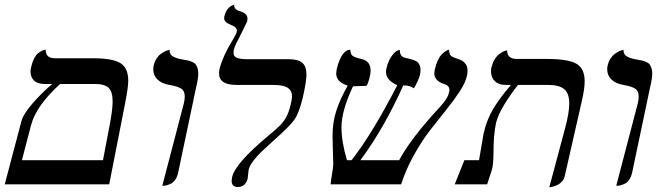

<svg xmlns="http://www.w3.org/2000/svg" viewBox="-34 -766 2752 798"><path d="M360.8 -417H215.8Q116.2 -326.2 95.2 -246.1L57.1 -100.1H394L418.9 -231Q434.1 -306.6 434.1 -344.2Q434.1 -385.3 417.2 -401.1Q400.4 -417 360.8 -417ZM419.9 0H-14.2L55.2 -263.2Q63 -292 101.1 -335.9Q139.2 -379.9 183.1 -417H150.9Q122.1 -417 107.4 -431.2Q92.8 -445.3 92.8 -470.2Q92.8 -478.5 96.2 -490.2Q100.6 -509.3 108.2 -523.7Q115.7 -538.1 123.8 -544.4Q131.8 -550.8 139.2 -554.4Q146.5 -558.1 151.4 -558.6L155.8 -559.1Q155.8 -523.9 193.8 -523.9H351.1Q433.6 -523.9 466.3 -503.7Q499 -483.4 499 -430.2Q499 -403.8 486.8 -340.8Z M640.6 5.9 730 -335.9Q733.9 -352.1 733.9 -365.2Q733.9 -388.2 719 -397.7Q704.1 -407.2 669.9 -413.1Q638.2 -418.5 620.6 -435.5Q603 -452.6 603 -478Q603 -488.3 605 -494.1Q608.4 -509.8 616.5 -522.2Q624.5 -534.7 633.5 -541.3Q642.6 -547.9 651.1 -552.2Q659.7 -556.6 665.5 -557.6L670.9 -559.1V-556.2Q670.9 -546.9 675.8 -539.8Q680.7 -532.7 690.2 -528.6Q699.7 -524.4 705.8 -522.9Q711.9 -521.5 722.7 -519Q737.8 -516.6 745.8 -514.9Q753.9 -513.2 763.9 -509Q773.9 -504.9 778.6 -499.3Q783.2 -493.7 786.6 -484.1Q790 -474.6 790 -460.9Q790 -438.5 781.7 -405.8L707 -50.8Q703.1 -31.7 694.6 -19.3Q686 -6.8 675 -2Q664.1 2.9 657.5 4.4Q650.9 5.9 644 5.9Z M956.5 -602.1Q936.5 -567.4 936.5 -546.9Q936.5 -530.8 951.2 -525.4Q965.8 -520 994.6 -520H1164.6Q1205.6 -520 1222.7 -504.9Q1239.7 -489.7 1239.7 -456.1Q1239.7 -428.2 1224.6 -360.8Q1209 -296.9 1190.4 -269.8Q1171.9 -242.7 1103.5 -182.1Q1068.4 -150.4 1052 -134.8Q1035.6 -119.1 1019.5 -98.1Q1003.4 -77.1 999.5 -61Q998 -52.7 997.3 -41.3Q996.6 -29.8 995.6 -24.9Q986.8 11.2 954.6 11.2Q928.7 11.2 928.7 -14.2Q928.7 -18.1 930.7 -29.8Q943.8 -87.4 1080.6 -201.2Q1115.2 -230 1129.9 -244.6Q1144.5 -259.3 1155.8 -279.8Q1167 -300.3 1174.3 -332Q1179.7 -354.5 1179.7 -365.2Q1179.7 -389.2 1161.9 -401.1Q1144 -413.1 1099.6 -413.1H947.8Q876.5 -413.1 876.5 -460.9Q876.5 -467.3 878.4 -479Q892.6 -534.2 931.6 -597.2Q947.8 -624 949.7 -632.8Q950.7 -634.8 950.7 -638.2Q950.7 -653.8 924.3 -663.1Q897.5 -673.8 897.5 -690.9Q897.5 -691.9 897.9 -694.3Q898.4 -696.8 898.4 -698.2Q900.9 -707.5 904.3 -715.1Q907.7 -722.7 911.4 -727.3Q915 -731.9 918.9 -735.6Q922.9 -739.3 926.5 -741Q930.2 -742.7 932.9 -743.9Q935.5 -745.1 937.5 -745.6L939.5 -746.1Q937.5 -726.6 963.4 -719.2Q994.6 -710.9 994.6 -688Q994.6 -682.1 993.7 -678.2Q992.7 -675.8 976.3 -642.1Q960 -608.4 956.5 -602.1Z M1907.2 -452.1Q1900.4 -421.9 1876 -384.8Q1851.6 -347.7 1819.3 -307.9Q1787.1 -268.1 1752.9 -223.9Q1718.8 -179.7 1685.8 -120.4Q1652.8 -61 1633.3 0H1340.3Q1341.3 -15.6 1346.2 -43.7Q1351.1 -71.8 1351.1 -84Q1351.1 -94.2 1349.6 -138.2Q1348.1 -182.1 1348.1 -200.2Q1348.1 -256.8 1363.5 -304.9Q1378.9 -353 1411.1 -410.2Q1363.3 -424.8 1363.3 -460.9Q1363.3 -465.3 1365.2 -477.1Q1370.1 -499 1377 -515.1Q1383.8 -531.2 1389.9 -539.3Q1396 -547.4 1402.6 -552.2Q1409.2 -557.1 1412.8 -558.1Q1416.5 -559.1 1419.9 -559.1H1421.9Q1422.4 -541 1431.6 -533.9Q1440.9 -526.9 1471.2 -520Q1506.3 -511.2 1506.3 -472.2Q1506.3 -459 1501 -439Q1495.6 -418.9 1489.3 -409.2Q1474.6 -409.2 1457.8 -408.2Q1440.9 -407.2 1433.1 -407.2Q1385.3 -305.2 1385.3 -237.8Q1385.3 -175.8 1408.2 -100.1H1427.2Q1515.1 -212.9 1617.2 -412.1Q1570.3 -432.1 1570.3 -467.8Q1570.3 -473.1 1572.3 -482.9Q1580.1 -514.2 1594 -533.2Q1607.9 -552.2 1618.2 -555.7L1627.9 -559.1Q1627.4 -549.3 1629.9 -542.5Q1632.3 -535.6 1637.2 -532Q1642.1 -528.3 1646 -526.9Q1649.9 -525.4 1656.2 -523.9Q1661.1 -523.9 1663.1 -522.9Q1690.9 -516.1 1700.2 -508.8Q1713.9 -497.1 1713.9 -475.1Q1713.9 -465.3 1710.9 -452.1Q1708 -441.9 1700 -424.6Q1691.9 -407.2 1686 -398.9Q1670.4 -411.1 1642.1 -411.1Q1563.5 -234.9 1463.9 -100.1H1625Q1672.4 -189.5 1792 -318.8Q1827.6 -356 1832 -381.8Q1834 -387.7 1834 -392.1Q1834 -411.1 1809.6 -417.5Q1809.1 -417.5 1808.8 -417.7Q1808.6 -418 1808.1 -418Q1771 -431.6 1771 -461.9Q1771 -466.3 1772.9 -476.1Q1777.8 -498.5 1785.9 -515.4Q1793.9 -532.2 1802 -540Q1810.1 -547.9 1817.1 -552.7Q1824.2 -557.6 1828.6 -558.6L1833 -559.1V-554.2Q1833 -549.8 1834 -546.4Q1835 -543 1835.7 -540.5Q1836.4 -538.1 1839.1 -535.6Q1841.8 -533.2 1843 -532Q1844.2 -530.8 1848.1 -529.1Q1852.1 -527.3 1853.3 -526.9Q1854.5 -526.4 1859.1 -524.7Q1863.8 -522.9 1864.3 -522.9Q1865.2 -522.5 1870.4 -520.8Q1875.5 -519 1878.7 -517.6Q1881.8 -516.1 1887 -513.2Q1892.1 -510.3 1895.5 -506.8Q1898.9 -503.4 1902.3 -498.5Q1905.8 -493.7 1907.5 -486.8Q1909.2 -480 1909.2 -472.2Q1909.2 -459 1907.2 -452.1Z M2249 12.2 2314.9 -233.9Q2332 -297.9 2332 -335.9Q2332 -377.9 2311 -395.5Q2290 -413.1 2243.2 -413.1H2119.1Q2090.3 -377.4 2063.2 -333.5Q2036.1 -289.6 2027.8 -255.9Q2017.1 -206.5 2017.1 -133.8Q2017.1 -82 2009.8 -58.1L1990.7 0H1856L1896 -100.1H1957Q1975.1 -209 1976.1 -211.9Q1989.7 -271 2017.6 -316.4Q2045.4 -361.8 2089.8 -413.1H2067.9Q2038.6 -413.1 2022.7 -428.7Q2006.8 -444.3 2006.8 -469.2Q2006.8 -480 2008.8 -486.8Q2013.2 -504.4 2021.2 -518.1Q2029.3 -531.7 2038.1 -538.8Q2046.9 -545.9 2055.2 -550.3Q2063.5 -554.7 2068.8 -555.7L2073.7 -557.1Q2073.7 -521 2113.8 -521H2239.7Q2326.2 -521 2361.1 -501.5Q2396 -481.9 2396 -428.2Q2396 -396 2383.8 -344.2L2313 -33.2Q2310.1 -21.5 2302.5 -12.5Q2294.9 -3.4 2286.1 1Q2277.3 5.4 2268.8 8.3Q2260.3 11.2 2254.4 11.7Z M2527.3 5.9 2616.7 -335.9Q2620.6 -352.1 2620.6 -365.2Q2620.6 -388.2 2605.7 -397.7Q2590.8 -407.2 2556.6 -413.1Q2524.9 -418.5 2507.3 -435.5Q2489.7 -452.6 2489.7 -478Q2489.7 -488.3 2491.7 -494.1Q2495.1 -509.8 2503.2 -522.2Q2511.2 -534.7 2520.3 -541.3Q2529.3 -547.9 2537.8 -552.2Q2546.4 -556.6 2552.2 -557.6L2557.6 -559.1V-556.2Q2557.6 -546.9 2562.5 -539.8Q2567.4 -532.7 2576.9 -528.6Q2586.4 -524.4 2592.5 -522.9Q2598.6 -521.5 2609.4 -519Q2624.5 -516.6 2632.6 -514.9Q2640.6 -513.2 2650.6 -509Q2660.6 -504.9 2665.3 -499.3Q2669.9 -493.7 2673.3 -484.1Q2676.8 -474.6 2676.8 -460.9Q2676.8 -438.5 2668.5 -405.8L2593.8 -50.8Q2589.8 -31.7 2581.3 -19.3Q2572.8 -6.8 2561.8 -2Q2550.8 2.9 2544.2 4.4Q2537.6 5.9 2530.8 5.9Z"/></svg>

Font: Common Serif News
Style: Italic
Weight: 450
Italic angle: -12°
Designer: Philipp H. Poll, Khaled Hosny
Foundry: Stefan Peev, Context Ltd.
Version: Version 1.026